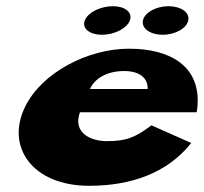

<svg xmlns="http://www.w3.org/2000/svg" viewBox="-20 -582 657 619"><path d="M344 -562C305 -562 265.1 -543 254.3 -518C242.3 -492 266.9 -470 308.9 -470C350.9 -470 391.3 -492 399.3 -518C407.1 -543 382 -562 344 -562ZM523 -562C485 -562 448.1 -543 441.3 -518C434.3 -492 461.9 -470 504.9 -470C546.9 -470 583.3 -492 587.3 -518C591.1 -543 562 -562 523 -562ZM613.7 -220C615.3 -224 615.7 -233 616.6 -239C627.3 -368 530 -425 396 -425C263 -425 115.3 -348 61.6 -239C-3.3 -109 84.4 17 267.4 17C402.4 17 519.7 -24 596.5 -121L468.2 -178C414 -137 385.4 -127 323.4 -127C275.4 -127 213.3 -152 237.7 -220ZM270.1 -295C284.2 -328 324 -353 380 -353C427 -353 457 -333 456.1 -295Z"/></svg>

Font: Hussar Milosc
Style: Obl
Weight: 700
Foundry: Cannot Into Space Fonts
Version: Version 1.02